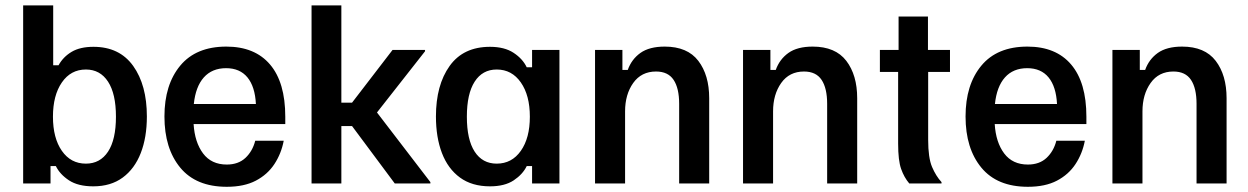

<svg xmlns="http://www.w3.org/2000/svg" viewBox="-20 -687 4673 719"><path d="M329.2 10.8Q272.5 10.8 238.3 -11.7Q204.2 -34.2 189.2 -65H169.2V0H66.7V-666.7H179.2V-442.5H199.2Q216.7 -474.2 248.3 -492.9Q280 -511.7 330 -511.7Q427.5 -511.7 478.8 -440Q530 -368.3 530 -250.8Q530 -172.5 507.1 -113.8Q484.2 -55 439.6 -22.1Q395 10.8 329.2 10.8ZM301.7 -74.2Q355 -74.2 384.6 -119.2Q414.2 -164.2 414.2 -250Q414.2 -335.8 384.6 -381.2Q355 -426.7 301.7 -426.7Q245 -426.7 211.7 -378.3Q178.3 -330 178.3 -250Q178.3 -170 211.7 -122.1Q245 -74.2 301.7 -74.2Z M829.2 12.5Q714.2 12.5 655 -59.2Q595.8 -130.8 595.8 -250.8Q595.8 -370 655 -441.2Q714.2 -512.5 827.5 -512.5Q934.2 -512.5 991.3 -445.4Q1048.3 -378.3 1048.3 -250V-222.5H705Q709.2 -154.2 740.4 -112.5Q771.7 -70.8 829.2 -70.8Q872.5 -70.8 899.2 -95.8Q925.8 -120.8 935.8 -160H1042.5Q1033.3 -111.7 1007.5 -72.5Q981.7 -33.3 937.9 -10.4Q894.2 12.5 829.2 12.5ZM705.8 -297.5H938.3Q935 -362.5 906.7 -397.1Q878.3 -431.7 826.7 -431.7Q774.2 -431.7 743.3 -397.1Q712.5 -362.5 705.8 -297.5Z M1146.7 0V-666.7H1258.3V-302.5H1298.3L1450 -500H1571.7V-495L1391.7 -265.8L1591.7 -5V0H1458.3L1298.3 -215H1258.3V0Z M1815 10.8Q1747.5 10.8 1702.5 -22.1Q1657.5 -55 1635 -113.8Q1612.5 -172.5 1612.5 -250.8Q1612.5 -368.3 1663.8 -440Q1715 -511.7 1815 -511.7Q1869.2 -511.7 1903.3 -489.2Q1937.5 -466.7 1952.5 -435H1972.5V-500H2075V0H1972.5V-65H1952.5Q1937.5 -34.2 1903.8 -11.7Q1870 10.8 1815 10.8ZM1840 -74.2Q1896.7 -74.2 1930.4 -122.1Q1964.2 -170 1964.2 -250Q1964.2 -330 1930.4 -378.3Q1896.7 -426.7 1840 -426.7Q1786.7 -426.7 1757.5 -381.2Q1728.3 -335.8 1728.3 -250Q1728.3 -164.2 1757.5 -119.2Q1786.7 -74.2 1840 -74.2Z M2208.3 0V-500H2310.8V-425H2330.8Q2345 -465 2378.3 -488.8Q2411.7 -512.5 2469.2 -512.5Q2554.2 -512.5 2595 -459.2Q2635.8 -405.8 2635.8 -319.2V0H2523.3V-298.3Q2523.3 -356.7 2502.5 -387.9Q2481.7 -419.2 2436.7 -419.2Q2381.7 -419.2 2351.2 -376.2Q2320.8 -333.3 2320.8 -270V0Z M2762.5 0V-500H2865V-425H2885Q2899.2 -465 2932.5 -488.8Q2965.8 -512.5 3023.3 -512.5Q3108.3 -512.5 3149.2 -459.2Q3190 -405.8 3190 -319.2V0H3077.5V-298.3Q3077.5 -356.7 3056.7 -387.9Q3035.8 -419.2 2990.8 -419.2Q2935.8 -419.2 2905.4 -376.2Q2875 -333.3 2875 -270V0Z M3385 0Q3365.8 -22.5 3354.6 -54.2Q3343.3 -85.8 3343.3 -149.2V-417.5H3275V-500H3345V-625H3455V-500H3537.5V-417.5H3455.8V-163.3Q3455.8 -95.8 3470.4 -61.7Q3485 -27.5 3505.8 -5V0Z M3829.2 12.5Q3714.2 12.5 3655 -59.2Q3595.8 -130.8 3595.8 -250.8Q3595.8 -370 3655 -441.2Q3714.2 -512.5 3827.5 -512.5Q3934.2 -512.5 3991.2 -445.4Q4048.3 -378.3 4048.3 -250V-222.5H3705Q3709.2 -154.2 3740.4 -112.5Q3771.7 -70.8 3829.2 -70.8Q3872.5 -70.8 3899.2 -95.8Q3925.8 -120.8 3935.8 -160H4042.5Q4033.3 -111.7 4007.5 -72.5Q3981.7 -33.3 3937.9 -10.4Q3894.2 12.5 3829.2 12.5ZM3705.8 -297.5H3938.3Q3935 -362.5 3906.7 -397.1Q3878.3 -431.7 3826.7 -431.7Q3774.2 -431.7 3743.3 -397.1Q3712.5 -362.5 3705.8 -297.5Z M4145.8 0V-500H4248.3V-425H4268.3Q4282.5 -465 4315.8 -488.8Q4349.2 -512.5 4406.7 -512.5Q4491.7 -512.5 4532.5 -459.2Q4573.3 -405.8 4573.3 -319.2V0H4460.8V-298.3Q4460.8 -356.7 4440 -387.9Q4419.2 -419.2 4374.2 -419.2Q4319.2 -419.2 4288.8 -376.2Q4258.3 -333.3 4258.3 -270V0Z"/></svg>

Font: Familjen Grotesk GF Medium
Style: Regular
Weight: 500
Designer: Anders Wikstroem, Jonas Baeckman, Matilda Gysing, Kristian Moeller
Foundry: Familjen STHLM AB
Version: Version 2.000; Beta; Release 4; Build 6